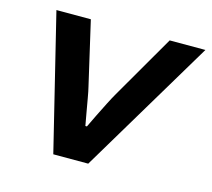

<svg xmlns="http://www.w3.org/2000/svg" viewBox="-82 -624 797 722"><g transform="rotate(15 316.5 -263.5)"><path d="M182 0 53 -527H187L244 -280Q248 -264 252.5 -238Q257 -212 262 -184Q267 -156 271 -134H277Q287 -155 300.5 -182.5Q314 -210 327.5 -236.5Q341 -263 351 -280L494 -527H633L318 0Z"/></g></svg>

Font: Archivo SemiExpanded SemiBold
Style: Italic
Weight: 600
Width: 6
Italic angle: -10°
Designer: Hector Gatti
Foundry: Omnibus-Type
Version: Version 2.001